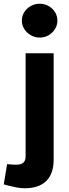

<svg xmlns="http://www.w3.org/2000/svg" viewBox="-72 -798 370 1027"><path d="M60 209Q39 209 16 204.5Q-7 200 -31 194L-52 188L-34 80L-21 81Q-13 82 -3 82.5Q7 83 16 83Q40 83 52.5 72.5Q65 62 65 38V-513H215V56Q215 131 175.5 170Q136 209 60 209ZM140 -597Q115 -597 93 -609.5Q71 -622 58 -642.5Q45 -663 45 -688Q45 -713 58 -733.5Q71 -754 93 -766Q115 -778 140 -778Q166 -778 187.5 -766Q209 -754 222 -733.5Q235 -713 235 -688Q235 -663 222 -642.5Q209 -622 188 -609.5Q167 -597 140 -597Z"/></svg>

Font: REM SemiBold
Style: Regular
Weight: 600
Designer: Octavio Pardo
Foundry: Ashler Design
Version: Version 1.005;gftools[0.9.28]